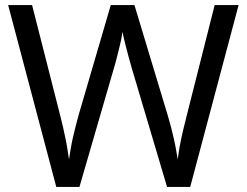

<svg xmlns="http://www.w3.org/2000/svg" viewBox="-20 -734 970 754"><path d="M917 -714 727 0H636L497 -468Q491 -489 485 -511Q479 -533 474 -553Q469 -573 465.5 -587.5Q462 -602 461 -609Q460 -602 457.5 -587.5Q455 -573 450 -553Q445 -533 439.5 -510.5Q434 -488 427 -465L292 0H201L12 -714H106L217 -278Q223 -255 228 -232.5Q233 -210 237.5 -188.5Q242 -167 245 -147Q248 -127 251 -108Q254 -128 257.5 -149Q261 -170 266 -192.5Q271 -215 277 -238Q283 -261 289 -283L415 -714H508L639 -280Q646 -257 652 -233.5Q658 -210 663 -188Q668 -166 671.5 -145.5Q675 -125 678 -108Q681 -133 686 -160.5Q691 -188 698 -218Q705 -248 713 -279L823 -714Z"/></svg>

Font: loriya05
Style: Book
Weight: 400
Designer: Jelle Bosma - Monotype Design Team
Foundry: Monotype Imaging Inc.
Version: Version 2.003